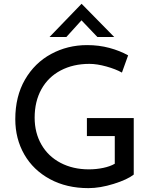

<svg xmlns="http://www.w3.org/2000/svg" viewBox="-20 -964 792 992"><path d="M437 8Q324 8 238 -38.5Q152 -85 105.5 -166Q59 -247 59 -348Q59 -466 109 -552.5Q159 -639 244 -685Q329 -731 430 -731Q491 -731 545 -716.5Q599 -702 642 -678L610 -589Q578 -607 529.5 -620.5Q481 -634 442 -634Q358 -634 293.5 -600Q229 -566 194 -503Q159 -440 159 -356Q159 -278 194 -217Q229 -156 293 -122.5Q357 -89 439 -89Q477 -89 513 -96.5Q549 -104 573 -118V-261H429V-354H671V-62Q638 -36 567.5 -14Q497 8 437 8ZM483 -773 401 -859 323 -773H236L401 -944H402L570 -773Z"/></svg>

Font: Josefin Sans
Style: Regular
Weight: 400
Designer: Santiago Orozco
Foundry: Typemade
Version: Version 2.000